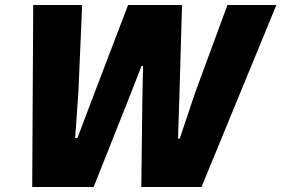

<svg xmlns="http://www.w3.org/2000/svg" viewBox="-20 -749 1127 769"><path d="M113 -729H309L294 -381L281 -196H290L357 -373L493 -729H709L699 -378L693 -194H700L762 -379L891 -729H1087L787 0H546L550 -339L553 -485H547L491 -342L355 0H109Z"/></svg>

Font: Mona Sans ExtraBold
Style: Italic
Weight: 800
Italic angle: -11.7°
Designer: Deni Anggara
Foundry: GitHub
Version: Version 2.000